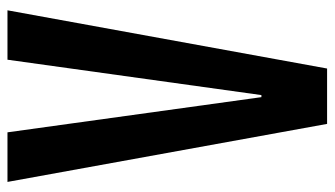

<svg xmlns="http://www.w3.org/2000/svg" viewBox="-206 -668 874 501"><g transform="rotate(-90 230.5 -417.0)"><path d="M158.2 0 6.8 -834H136.2L228 -171.4H233.4L325.7 -834H454.6L302.7 0Z"/></g></svg>

Font: Fjalla One
Style: Regular
Weight: 400
Designer: Irina Smirnova, Eben Sorkin
Foundry: Sorkin Type
Version: Version 1.002; ttfautohint (v1.8.4.7-5d5b);gftools[0.9.25]